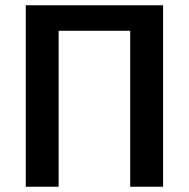

<svg xmlns="http://www.w3.org/2000/svg" viewBox="-20 -710 718 730"><path d="M600 -690V0H475V-593H203V0H78V-690Z"/></svg>

Font: Exo 2.0 Semi Bold
Style: Regular
Weight: 600
Designer: Natanael Gama
Version: Version 1.001;PS 001.001;hotconv 1.0.70;makeotf.lib2.5.58329